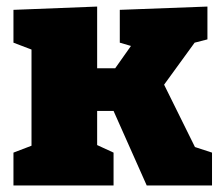

<svg xmlns="http://www.w3.org/2000/svg" viewBox="-20 -565 674 585"><path d="M21 0V-100L76 -121V-414L21 -435V-535L276 -545V-357H331L379 -425L345 -435V-535L612 -545V-445L573 -435L480 -307L574 -117L626 -100V0H427L326 -227H276V-123L326 -100V0Z"/></svg>

Font: Bitter Black
Style: Regular
Weight: 900
Designer: Sol Matas, and Bitter project Authors
Foundry: Sol Matas
Version: Version 2.001